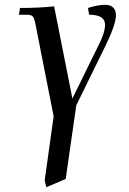

<svg xmlns="http://www.w3.org/2000/svg" viewBox="-20 -472 534 795"><path d="M58.1 -411.1 63 -439Q144.5 -439 204.1 -445.8L279.8 -64L391.1 -291Q415 -338.9 415 -369.1Q415 -411.1 349.1 -411.1L344.2 -439Q384.8 -452.1 416 -452.1Q436.5 -452.1 448.2 -441.2Q460 -430.2 460 -408.2Q460 -370.6 415 -278.8L295.9 -36.1L252 269L171.9 303.2L165 274.9L202.1 9.8L127 -371.1Q122.1 -396 116 -403.6Q109.9 -411.1 88.9 -411.1Z"/></svg>

Font: Dihjauti S
Style: Bold Italic
Weight: 700
Italic angle: -9°
Designer: T. Christopher White
Version: Version 3.0.0